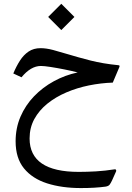

<svg xmlns="http://www.w3.org/2000/svg" viewBox="-20 -645 675 985"><path d="M294.4 -625.5 227.1 -558.1 294.4 -490.7 361.8 -558.1ZM383.8 236.8Q257.8 236.8 194.8 193.8Q131.8 150.9 131.8 65.4Q131.8 10.3 156.2 -34.4Q180.7 -79.1 223.1 -113.3Q265.6 -147.5 320.3 -170.9Q375 -194.3 436.3 -206.8Q497.6 -219.2 558.6 -221.2L592.3 -300.8Q594.2 -305.7 593 -307.9Q591.8 -310.1 587.4 -310.5Q507.3 -318.4 443.6 -334.7Q379.9 -351.1 328.6 -366.7Q287.1 -379.4 252 -388.7Q216.8 -397.9 188 -397.9Q152.3 -397.9 126.7 -380.6Q101.1 -363.3 82.3 -334Q63.5 -304.7 48.3 -268.1L90.3 -248.5Q138.2 -306.6 189.9 -306.6Q206.1 -306.6 239.3 -301.5Q272.5 -296.4 310.5 -288.8Q348.6 -281.2 378.4 -273.4Q314 -259.8 256.3 -228.3Q198.7 -196.8 154.5 -150.9Q110.4 -105 85.2 -46.6Q60.1 11.7 60.1 80.1Q60.1 166 103 218.8Q146 271.5 221.7 295.7Q297.4 319.8 394.5 319.8Q432.1 319.8 463.9 317.9Q495.6 315.9 521 312.5Q536.6 310.1 542.5 302.2Q548.3 294.4 554.7 280.8L575.7 233.9Q576.7 231.4 576.2 229Q575.7 226.6 574 224.9Q572.3 223.1 568.8 223.6Q519 231.4 472.9 234.1Q426.8 236.8 383.8 236.8Z"/></svg>

Font: Literata
Style: Regular
Weight: 400
Designer: Latin by Veronika Burian and Jose Scaglione. Greek by Irene Vlachou. Cyrillic by Vera Evstafieva.
Foundry: TypeTogether
Version: Version 3.002